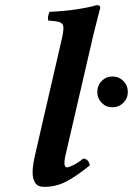

<svg xmlns="http://www.w3.org/2000/svg" viewBox="-20 -718 518 748"><path d="M359 -360Q359 -385 376 -402.5Q393 -420 418 -420Q443 -420 460.5 -402.5Q478 -385 478 -360Q478 -335 460.5 -317.5Q443 -300 418 -300Q393 -300 376 -317.5Q359 -335 359 -360ZM220 -563Q228 -597 227 -612Q226 -627 212.5 -631.5Q199 -636 168 -638Q164 -652 173 -672Q227 -674 277 -681.5Q327 -689 357 -698Q373 -698 370 -685Q370 -685 363 -658.5Q356 -632 344 -583L240 -134Q237 -123 234 -108.5Q231 -94 231 -83Q231 -66 241 -66Q249 -66 267.5 -75.5Q286 -85 304 -100Q315 -100 321.5 -92.5Q328 -85 330 -74Q280 -33 239.5 -11.5Q199 10 152 10Q127 10 117 -6Q107 -22 107 -46Q107 -64 110.5 -84Q114 -104 119 -125Z"/></svg>

Font: Libertinus Serif Semibold Italic
Style: Regular
Weight: 600
Italic angle: -11.5°
Designer: Philipp H. Poll, Khaled Hosny
Foundry: Caleb Maclennan
Version: Version 7.051;RELEASE